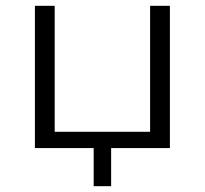

<svg xmlns="http://www.w3.org/2000/svg" viewBox="-20 -509 704 660"><path d="M302 131V0H100V-489H168V-56H496V-489H564V0H362V131Z"/></svg>

Font: Nunito Sans 10pt SemiExpanded Light
Style: Regular
Weight: 300
Width: 6
Designer: Vernon Adams
Foundry: Vernon Adams
Version: Version 3.101;gftools[0.9.27]